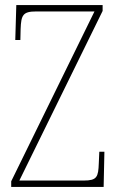

<svg xmlns="http://www.w3.org/2000/svg" viewBox="-20 -734 463 754"><path d="M24 0H387L390 -138H370L368 -93C366 -39 361 -25 309 -25H56L383 -691V-714H44L40 -577H60L61 -620C63 -675 70 -689 122 -689H351L24 -22Z"/></svg>

Font: Noto Serif Hebrew Condensed Thin
Style: Regular
Weight: 100
Width: 3
Designer: Monotype Design Team
Foundry: Monotype Imaging Inc.
Version: Version 2.004